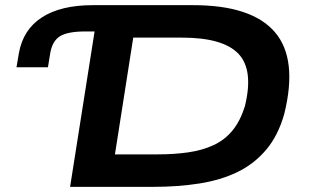

<svg xmlns="http://www.w3.org/2000/svg" viewBox="-20 -725 1198 745"><path d="M252 0 347 -603H312Q243 -603 213 -584.5Q183 -566 175 -519L166 -464H44L53 -517Q69 -610 142.5 -657.5Q216 -705 340 -705H729Q956 -705 1046 -601Q1136 -497 1083 -283Q1059 -198 1012 -143Q965 -88 900.5 -57Q836 -26 753.5 -13Q671 0 576 0ZM426 -126H591Q657 -126 711.5 -134Q766 -142 809 -162Q852 -182 882 -218.5Q912 -255 930 -312Q965 -453 905.5 -516Q846 -579 686 -579H497Z"/></svg>

Font: Nunito Sans 7pt Expanded
Style: Bold Italic
Weight: 700
Width: 7
Italic angle: -9°
Designer: Vernon Adams
Foundry: Vernon Adams
Version: Version 3.101;gftools[0.9.27]